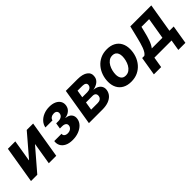

<svg xmlns="http://www.w3.org/2000/svg" viewBox="158 -1536 2677 2677"><g transform="rotate(-45 1497.0 -197.0)"><path d="M515.4 0H368.7L422 -321.3H417.8L141.6 0H17.5L107.8 -545.9H254.2L201.4 -226H205.4L479.5 -545.9H605.7Z M834.4 7.4Q765.9 7.4 720.1 -15.6Q674.3 -38.6 654.1 -77.6Q633.8 -116.6 641.2 -165.1H784.6Q780.9 -139.1 799.9 -123.3Q818.9 -107.4 851.8 -107.4Q875.1 -107.4 893.6 -115.4Q912.2 -123.5 924.1 -137.6Q936 -151.7 938.9 -169.4Q944.1 -199.9 923.7 -216.5Q903.2 -233.2 863.6 -233.2H820.6L834.8 -320.5H877.8Q913.8 -320.5 938.2 -337Q962.6 -353.5 967.2 -383.1Q971.2 -409.3 955.8 -425.9Q940.4 -442.5 909.5 -442.5Q878.7 -442.5 855.5 -427.4Q832.4 -412.3 827.4 -386.3H688.1Q696.7 -434.7 730.3 -472.3Q763.9 -509.9 815.6 -531.3Q867.2 -552.8 930.1 -552.8Q990.6 -552.8 1033.3 -532.7Q1076 -512.5 1096 -477.4Q1116 -442.3 1108.4 -397Q1100.4 -349.2 1063.8 -319.6Q1027.2 -289.9 978.6 -284.8L978.4 -282.2Q1041.6 -275.1 1069 -240.2Q1096.4 -205.4 1087.9 -154.9Q1080.1 -107.4 1045.1 -70.8Q1010.1 -34.2 955.6 -13.4Q901.1 7.4 834.4 7.4Z M1159.6 0 1249.9 -545.9H1481.2Q1581.9 -545.9 1633.6 -507.1Q1685.3 -468.2 1673.3 -398.1Q1666.3 -354.2 1629 -324.6Q1591.7 -295 1531.4 -284.5Q1578.8 -281.1 1609.9 -262.4Q1641 -243.6 1654.5 -214.2Q1668.1 -184.8 1662 -148.8Q1654.4 -102.4 1624 -69Q1593.7 -35.5 1543.8 -17.7Q1493.9 0 1426.9 0ZM1314.5 -111.2H1445.3Q1476.2 -111.2 1497.4 -126Q1518.6 -140.9 1523.4 -168.3Q1528.4 -197.8 1513.3 -215.5Q1498.2 -233.1 1465.3 -233.1H1334.7ZM1349.1 -320.8H1447.3Q1481.7 -320.8 1504.3 -335.7Q1526.9 -350.6 1531.2 -377.2Q1535.5 -403.4 1517 -417.8Q1498.4 -432.1 1462.5 -432.1H1367.7Z M1987.1 10.7Q1913.2 10.7 1861.4 -17.6Q1809.6 -45.8 1782.2 -97.2Q1754.9 -148.5 1754.9 -217.2Q1754.9 -283 1775.8 -343.2Q1796.7 -403.4 1836.6 -450.7Q1876.5 -498 1933.9 -525.4Q1991.2 -552.7 2064.3 -552.7Q2137.9 -552.7 2189.8 -524.6Q2241.8 -496.5 2269.1 -445.1Q2296.5 -393.8 2296.5 -324.6Q2296.5 -258.7 2275.7 -198.5Q2254.9 -138.2 2214.9 -91.1Q2174.9 -43.9 2117.6 -16.6Q2060.2 10.7 1987.1 10.7ZM1992.2 -104.6Q2033 -104.6 2062.7 -126.5Q2092.5 -148.3 2111.7 -182.7Q2130.8 -217.1 2140 -256Q2149.3 -294.9 2149.3 -328.7Q2149.3 -361.5 2139.3 -385.9Q2129.2 -410.3 2109.3 -423.9Q2089.4 -437.5 2059 -437.5Q2018.1 -437.5 1988.4 -415.9Q1958.6 -394.3 1939.4 -360.1Q1920.3 -325.8 1911 -287.1Q1901.8 -248.3 1901.8 -214Q1901.8 -165.1 1924.3 -134.9Q1946.9 -104.6 1992.2 -104.6Z M2280.9 159.6 2326.6 -116.9H2368.9Q2388.7 -128.7 2404.3 -153.1Q2419.9 -177.4 2432.7 -210.9Q2445.4 -244.4 2456.3 -283.7Q2467.1 -323.1 2477.3 -364.2L2521.8 -545.9H2935.3L2864.2 -116.9H2948.3L2902.6 159.6H2762.8L2789.2 0H2450.6L2424.2 159.6ZM2516 -116.9H2725.9L2778.3 -431.6H2627.2L2610.7 -364.2Q2590.1 -276.5 2568.4 -215.8Q2546.7 -155 2516 -116.9Z"/></g></svg>

Font: Inter Variable
Style: Italic
Weight: 400
Italic angle: -9.39999°
Designer: Rasmus Andersson
Foundry: rsms
Version: Version 4.001;git-9221beed3